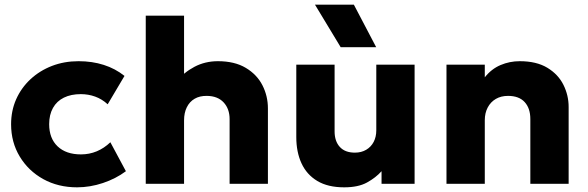

<svg xmlns="http://www.w3.org/2000/svg" viewBox="-20 -787 2518 822"><path d="M310 15Q229 15 165.2 -20.2Q101.5 -55.5 64.5 -116.8Q27.5 -178 27.5 -255Q27.5 -313 49.2 -362Q71 -411 110.5 -447.8Q150 -484.5 202.5 -504.8Q255 -525 316.5 -525Q374.5 -525 424 -509.2Q473.5 -493.5 513 -462L441 -340.5Q416.5 -363 387.2 -373.5Q358 -384 326 -384Q284 -384 253.5 -369Q223 -354 206.8 -325Q190.5 -296 190.5 -255.5Q190.5 -194.5 226.8 -160.2Q263 -126 326.5 -126Q362.5 -126 394.2 -139.2Q426 -152.5 452.5 -178L519 -54Q476 -22 420.8 -3.5Q365.5 15 310 15Z M604 0V-720H768V-396L734 -436.5Q767 -477 812.5 -501Q858 -525 913 -525Q984.5 -525 1032.2 -496.5Q1080 -468 1103.5 -422Q1127 -376 1127 -323V0H963V-277Q963 -321 937.5 -348.5Q912 -376 866 -376.5Q835 -377 813.2 -364.2Q791.5 -351.5 779.8 -327.8Q768 -304 768 -271.5V0Z M1453.5 15Q1384 15 1338.5 -12.2Q1293 -39.5 1270.8 -87.8Q1248.5 -136 1248.5 -200V-510H1412.5V-224.5Q1412.5 -182.5 1434.8 -158Q1457 -133.5 1499.5 -133.5Q1527 -133.5 1547.8 -145.8Q1568.5 -158 1579.8 -179.5Q1591 -201 1591 -229.5V-510H1755V0H1613.5V-54Q1589 -26.5 1551.5 -5.8Q1514 15 1453.5 15ZM1438.5 -585 1328.5 -767H1495L1590.5 -585Z M1891.5 0V-510H2055.5V-456Q2084 -492 2123 -508.5Q2162 -525 2205 -525Q2277 -525 2323.5 -496.8Q2370 -468.5 2392.2 -423.8Q2414.5 -379 2414.5 -329V0H2250.5V-277.5Q2250.5 -323.5 2226.2 -350Q2202 -376.5 2155 -376.5Q2125 -376.5 2102.8 -363.5Q2080.5 -350.5 2068 -326.8Q2055.5 -303 2055.5 -272.5V0Z"/></svg>

Font: Geologica Cursive
Style: Bold
Weight: 700
Designer: Sindre Bremnes, Frode Helland
Foundry: Monokrom Skriftforlag AS
Version: Version 1.010;gftools[0.9.28]